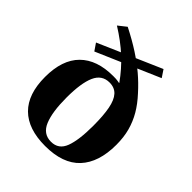

<svg xmlns="http://www.w3.org/2000/svg" viewBox="-199 -831 967 967"><g transform="rotate(45 284.5 -347.5)"><path d="M281 12Q160 12 97.5 -50Q35 -112 35 -234Q35 -356 97 -418Q159 -480 275 -480Q296 -480 305 -478.5Q314 -477 320 -476L321 -477Q279 -536 228 -583Q177 -630 108 -673L151 -707Q214 -675 262.5 -643.5Q311 -612 350 -579Q389 -546 424 -507Q461 -467 484 -427.5Q507 -388 519 -344Q531 -300 531 -246Q531 -121 469 -54.5Q407 12 281 12ZM287 -24Q341 -24 361 -77Q381 -130 381 -232Q381 -304 372 -351Q363 -398 342 -421Q321 -444 285 -444Q231 -444 208 -392Q185 -340 185 -237Q185 -135 208 -79.5Q231 -24 287 -24ZM120 -500 94 -538 429 -684 455 -645Z"/></g></svg>

Font: Frank Ruhl Libre
Style: Bold
Weight: 700
Designer: Yanek Iontef
Foundry: Fontef
Version: Version 6.004